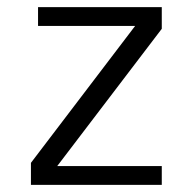

<svg xmlns="http://www.w3.org/2000/svg" viewBox="-20 -520 542 540"><path d="M435 -53H141L435 -439V-500H87V-447H360L67 -62V0H435Z"/></svg>

Font: Perun Light
Style: Regular
Weight: 300
Foundry: Copyright (c) Stefan Peev, Context Ltd, 2016
Version: Version 1.089